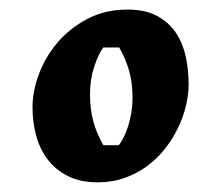

<svg xmlns="http://www.w3.org/2000/svg" viewBox="-20 -790 437 401"><path d="M374 -613.8Q374 -592.8 368.4 -569.3Q362.8 -545.9 351.8 -522.9Q340.8 -500 324.7 -479.5Q308.6 -459 287.6 -443.4Q266.6 -427.7 240.5 -418.5Q214.4 -409.2 184.1 -409.2Q147.5 -409.2 121.6 -422.4Q95.7 -435.5 79.3 -457.3Q63 -479 55.4 -507.3Q47.9 -535.6 47.9 -565.9Q47.9 -599.1 61.3 -635.3Q74.7 -671.4 100.3 -701.4Q126 -731.4 162.8 -750.7Q199.7 -770 246.1 -770Q284.2 -770 308.8 -756.3Q333.5 -742.7 347.9 -720.7Q362.3 -698.7 368.2 -670.7Q374 -642.6 374 -613.8ZM195.8 -690.9Q185.5 -677.2 176.8 -650.9Q168 -624.5 168 -592.8Q168 -562 174.8 -536.9Q181.6 -511.7 195.8 -486.8H228Q233.9 -494.1 239 -504.6Q244.1 -515.1 248 -527.8Q252 -540.5 254.4 -555.4Q256.8 -570.3 256.8 -585.9Q256.8 -616.7 249.8 -641.8Q242.7 -667 229 -690.9Z"/></svg>

Font: Simonetta
Style: Black Italic
Weight: 900
Italic angle: -2°
Designer: Gayaneh Bagdasaryan
Foundry: Brownfox
Version: Version 1.002